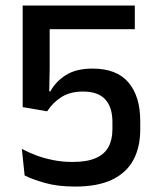

<svg xmlns="http://www.w3.org/2000/svg" viewBox="-20 -659 566 690"><path d="M250 11.5Q187 11.5 140.8 -1.8Q94.5 -15 68.5 -28.5L58.5 -124Q80.5 -112 108.8 -101.2Q137 -90.5 170.2 -83.8Q203.5 -77 241 -77Q292.5 -77 324 -90.8Q355.5 -104.5 369.8 -130.8Q384 -157 384 -194V-221.5Q384 -273 358.5 -301.5Q333 -330 278 -330Q233 -330 201.8 -310.8Q170.5 -291.5 149.5 -259L61.5 -274V-639H464.5V-554H158.5V-414.5L157 -330.5H161Q180 -366 216.8 -389.2Q253.5 -412.5 313 -412.5Q399.5 -412.5 441.8 -362.5Q484 -312.5 484 -224.5V-193Q484 -130.5 459.5 -84.5Q435 -38.5 383.2 -13.5Q331.5 11.5 250 11.5Z"/></svg>

Font: Anek Kannada Medium Medium
Style: Regular
Weight: 500
Version: Version 1.003